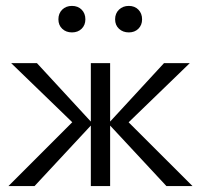

<svg xmlns="http://www.w3.org/2000/svg" viewBox="-20 -627 677 647"><path d="M540.8 0 344.9 -210.6 532.6 -414.2H619.5L389.8 -192V-238.5L628.7 0ZM8.5 0 246.9 -238.5V-192.5L17.7 -414.2H104.5L292.3 -210.6L96.4 0ZM286.1 0V-414.2H351.1V0ZM222.5 -517.8Q202.5 -517.8 189.7 -530Q176.8 -542.2 176.8 -561.9Q176.8 -581.9 189.6 -594.5Q202.4 -607.1 222.5 -607.1Q242.5 -607.1 255.1 -594.5Q267.7 -581.9 267.7 -561.8Q267.7 -542.5 255.1 -530.1Q242.5 -517.8 222.5 -517.8ZM414.2 -517.8Q394.1 -517.8 381 -530Q367.9 -542.2 367.9 -561.9Q367.9 -581.9 381 -594.5Q394.1 -607.1 414.2 -607.1Q433.8 -607.1 446.3 -594.5Q458.8 -581.9 458.8 -561.8Q458.8 -542.5 446.3 -530.1Q433.8 -517.8 414.2 -517.8Z"/></svg>

Font: Ysabeau
Style: Bold
Weight: 700
Designer: Christian Thalmann (Catharsis Fonts)
Version: Version 2.000;gftools[0.9.27.dev2+g8671c4b]